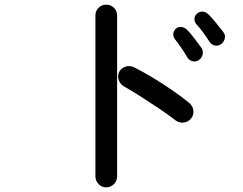

<svg xmlns="http://www.w3.org/2000/svg" viewBox="-20 -781 1040 823"><path d="M435 22Q416 22 402.5 8Q389 -6 389 -25V-715Q389 -734 402.5 -747.5Q416 -761 435 -761Q455 -761 468.5 -747.5Q482 -734 482 -715V-25Q482 -6 468.5 8Q455 22 435 22ZM731 -266Q703 -288 664.5 -314Q626 -340 586 -365.5Q546 -391 511 -411Q495 -420 489 -438Q483 -456 491 -473Q500 -490 518.5 -495.5Q537 -501 554 -493Q594 -473 637.5 -446.5Q681 -420 721.5 -392Q762 -364 792 -339Q807 -326 809 -306.5Q811 -287 798 -272Q785 -257 766 -255.5Q747 -254 731 -266ZM928 -592Q916 -583 901 -586Q886 -589 878 -602Q866 -621 851.5 -641Q837 -661 822 -677Q813 -687 813.5 -700.5Q814 -714 825 -723Q837 -733 851 -731Q865 -729 875 -718Q888 -705 906 -683Q924 -661 937 -644Q947 -631 943.5 -616Q940 -601 928 -592ZM833 -524Q820 -515 805.5 -518.5Q791 -522 783 -535Q759 -576 730 -613Q722 -623 723 -636.5Q724 -650 735 -659Q747 -668 760.5 -665Q774 -662 784 -651Q797 -638 814 -615.5Q831 -593 844 -575Q852 -562 848.5 -547Q845 -532 833 -524Z"/></svg>

Font: Zen Maru Gothic Medium
Style: Regular
Weight: 500
Designer: Yoshimichi Ohira
Foundry: Positype
Version: Version 1.001